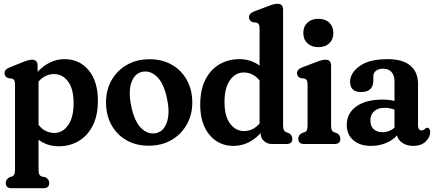

<svg xmlns="http://www.w3.org/2000/svg" viewBox="-20 -762 2298 1016"><path d="M179 -414V-382Q209 -414 244.8 -431.5Q280.5 -449 322.5 -449Q400.5 -449 449.2 -390Q498 -331 498 -229.5Q498 -151.5 471 -97.8Q444 -44 397 -16Q350 12 290.5 12Q229.5 12 184 -22.5V133.5Q184 152.5 187.8 160.5Q191.5 168.5 201 172L222 176.5Q240.5 188 240.5 206Q240.5 234 210 234H41Q10.5 234 10.5 206Q10.5 188.5 29 176.5L42.5 172Q52 168.5 55.8 160.5Q59.5 152.5 59.5 133.5V-313.5Q59.5 -330 55.8 -336.8Q52 -343.5 42.5 -346.5L23 -348.5Q4 -357 4 -374.5Q4 -384.5 10.2 -392Q16.5 -399.5 32.5 -406L97.5 -432Q117 -440 129 -443Q141 -446 149.5 -446Q179 -446 179 -414ZM266 -370Q218.5 -370 184 -330.5V-101Q202 -78.5 223.2 -68.5Q244.5 -58.5 268 -58.5Q311.5 -58.5 340.5 -99.5Q369.5 -140.5 369.5 -215.5Q369.5 -291.5 340.2 -330.8Q311 -370 266 -370Z M771.5 -448.5Q839 -448.5 889.8 -419.2Q940.5 -390 969 -338.2Q997.5 -286.5 997.5 -218.5Q997.5 -154.5 968.2 -102.8Q939 -51 887.2 -21Q835.5 9 767 9Q699.5 9 648.8 -20.2Q598 -49.5 569.5 -101.2Q541 -153 541 -221Q541 -285 570 -336.8Q599 -388.5 651 -418.5Q703 -448.5 771.5 -448.5ZM805.5 -57.5Q846 -66 863 -114.5Q880 -163 864 -239Q847.5 -320 811.5 -355.2Q775.5 -390.5 732.5 -382Q692 -373.5 675.2 -325Q658.5 -276.5 674.5 -200.5Q691 -119.5 727 -84.2Q763 -49 805.5 -57.5Z M1039.5 -208.5Q1039.5 -286 1066.5 -339.8Q1093.5 -393.5 1140.5 -421.2Q1187.5 -449 1247.5 -449Q1308 -449 1353.5 -414.5V-609.5Q1353.5 -626 1349.5 -632.8Q1345.5 -639.5 1336 -642.5L1316.5 -644.5Q1297.5 -653 1297.5 -670.5Q1297.5 -680.5 1303.8 -688Q1310 -695.5 1326 -702L1399 -729.5Q1418.5 -737 1429.2 -739.5Q1440 -742 1449 -742Q1478 -742 1478 -710V-100.5Q1478 -81.5 1482.2 -73.5Q1486.5 -65.5 1495 -62L1508.5 -57.5Q1527 -45.5 1527 -28Q1527 0 1496.5 0H1418.5Q1393 0 1376 -16.5Q1359 -33 1359 -57.5Q1329.5 -25 1293.2 -7.5Q1257 10 1215 10Q1137 10 1088.2 -48.8Q1039.5 -107.5 1039.5 -208.5ZM1168 -222.5Q1168 -147 1197.5 -107.8Q1227 -68.5 1271.5 -68.5Q1319 -68.5 1353.5 -108.5V-336Q1335.5 -358.5 1314.2 -368.5Q1293 -378.5 1269.5 -378.5Q1226 -378.5 1197 -337.8Q1168 -297 1168 -222.5Z M1664.5 -512.5Q1628.5 -512.5 1606.8 -533Q1585 -553.5 1585 -587.5Q1585 -621.5 1606.8 -642Q1628.5 -662.5 1664.5 -662.5Q1701 -662.5 1722.5 -642Q1744 -621.5 1744 -587.5Q1744 -553.5 1722.5 -533Q1701 -512.5 1664.5 -512.5ZM1732 -414V-100.5Q1732 -81.5 1735.8 -73.5Q1739.5 -65.5 1749 -62L1762.5 -57.5Q1781 -47 1781 -28Q1781 0 1750.5 0H1589Q1558.5 0 1558.5 -28Q1558.5 -47 1577 -57.5L1590.5 -62Q1600 -65.5 1603.8 -73.5Q1607.5 -81.5 1607.5 -100.5V-313.5Q1607.5 -330 1603.8 -336.8Q1600 -343.5 1590.5 -346.5L1570.5 -348.5Q1551.5 -357 1551.5 -374.5Q1551.5 -384.5 1557.8 -392Q1564 -399.5 1580.5 -406L1653 -433.5Q1672.5 -441 1683.2 -443.5Q1694 -446 1703.5 -446Q1732 -446 1732 -414Z M1815 -100.5Q1815 -163 1865.8 -199Q1916.5 -235 2004.5 -235Q2038 -235 2067.5 -228V-332Q2067.5 -364 2051.5 -381.2Q2035.5 -398.5 2008 -398.5Q1983.5 -398.5 1969.5 -387.5Q1955.5 -376.5 1955.5 -359V-336.5Q1955.5 -275 1890.5 -275Q1860 -275 1846.2 -289.5Q1832.5 -304 1832.5 -328.5Q1832.5 -375.5 1882.8 -412.2Q1933 -449 2031.5 -449Q2111.5 -449 2151.8 -414.5Q2192 -380 2192 -319V-96Q2192 -86 2196.5 -79Q2201 -72 2211.5 -72Q2222 -72 2229 -80.5Q2235 -86 2240.5 -86Q2248 -86 2252.2 -79.5Q2256.5 -73 2256.5 -63Q2256.5 -36 2232.5 -13Q2208.5 10 2167 10Q2134 10 2110.8 -5Q2087.5 -20 2080.5 -45Q2056.5 -19 2020.8 -4.5Q1985 10 1943.5 10Q1884 10 1849.5 -20.2Q1815 -50.5 1815 -100.5ZM1940 -124.5Q1940 -93.5 1957.8 -78Q1975.5 -62.5 2003.5 -62.5Q2039.5 -62.5 2067.5 -86V-182Q2042.5 -191.5 2015 -191.5Q1980.5 -191.5 1960.2 -173.8Q1940 -156 1940 -124.5Z"/></svg>

Font: Fraunces 144pt SuperSoft SemiBold
Style: Regular
Weight: 600
Version: Version 1.000;[b76b70a41]